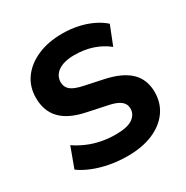

<svg xmlns="http://www.w3.org/2000/svg" viewBox="-166 -855 973 1005"><g transform="rotate(-30 320.5 -352.5)"><path d="M323 11Q268 11 216.5 1.5Q165 -8 121 -25.5Q77 -43 44 -67L89 -189Q121 -167 158 -151Q195 -135 237 -126.5Q279 -118 323 -118Q396 -118 427 -140.5Q458 -163 458 -197Q458 -216 448.5 -230Q439 -244 417.5 -254.5Q396 -265 359 -272L246 -296Q150 -316 103.5 -364.5Q57 -413 57 -492Q57 -560 93.5 -610Q130 -660 194.5 -688Q259 -716 343 -716Q392 -716 437 -706.5Q482 -697 520 -679Q558 -661 586 -636L541 -522Q501 -554 451 -570.5Q401 -587 342 -587Q300 -587 270.5 -576Q241 -565 225.5 -545Q210 -525 210 -499Q210 -470 231 -452Q252 -434 304 -423L417 -399Q515 -378 563 -331.5Q611 -285 611 -209Q611 -143 575.5 -93.5Q540 -44 475.5 -16.5Q411 11 323 11Z"/></g></svg>

Font: Nunito Sans 12pt ExtraLight ExtraBold
Style: Regular
Weight: 800
Version: Version 3.101;gftools[0.9.27]